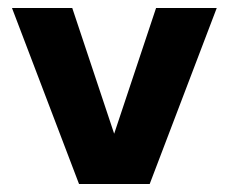

<svg xmlns="http://www.w3.org/2000/svg" viewBox="-20 -461 573 481"><path d="M178 0 10 -441H161L266 -126L371 -441H523L355 0Z"/></svg>

Font: Teachers
Style: Bold
Weight: 700
Designer: Alfredo Marco Pradil, Chank Diesel
Version: Version 1.001